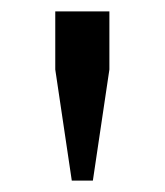

<svg xmlns="http://www.w3.org/2000/svg" viewBox="-20 -768 289 337"><path d="M77 -646V-748H172V-646L143 -451H106Z"/></svg>

Font: IBM Plex Serif Medium
Style: Regular
Weight: 500
Designer: Mike Abbink, Paul van der Laan, Pieter van Rosmalen
Foundry: Bold Monday
Version: Version 2.5